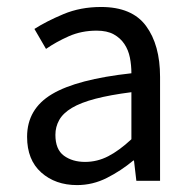

<svg xmlns="http://www.w3.org/2000/svg" viewBox="-20 -518 552 550"><path d="M57.6 -126Q57.6 -206.1 129.2 -248.5Q200.7 -291 356.4 -308.1Q356.4 -331.1 352.1 -353Q347.7 -375 336.2 -392.1Q324.7 -409.2 305.7 -419.7Q286.6 -430.2 256.8 -430.2Q213.4 -430.2 177 -414.1Q140.6 -397.9 111.8 -377.9L78.6 -435.1Q112.8 -457 161.6 -477.5Q210.4 -498 269.5 -498Q358.4 -498 398.4 -443.6Q438.5 -389.2 438.5 -297.9V0H370.6L363.8 -58.1H361.8Q326.7 -28.8 286.1 -8.3Q245.6 12.2 200.7 12.2Q138.7 12.2 98.1 -23.9Q57.6 -60.1 57.6 -126ZM138.7 -131.8Q138.7 -89.8 163.1 -72Q187.5 -54.2 223.6 -54.2Q258.8 -54.2 290.3 -70.6Q321.8 -86.9 356.4 -119.1V-253.9Q295.4 -246.1 253.4 -235.1Q211.4 -224.1 186 -209Q160.6 -193.8 149.7 -174.3Q138.7 -154.8 138.7 -131.8Z"/></svg>

Font: Pyidaungsu Numbers
Style: Regular
Weight: 400
Designer: Sun Tun
Foundry: MCF
Version: Version 2.053; ttfautohint (v1.8.2)